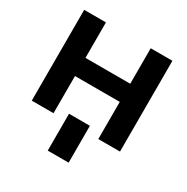

<svg xmlns="http://www.w3.org/2000/svg" viewBox="-208 -887 1266 1302"><g transform="rotate(30 425.0 -236.0)"><path d="M79.1 0V-710.9H249.5V-433.1H600.1V-710.9H770V0H600.1V-291H249.5V0ZM505.9 -49.3V239.3H342.3V-49.3Z"/></g></svg>

Font: Bert Sans Black
Style: Regular
Weight: 900
Designer: Christian Robertson, Adam Twardoch, & Cristiano Sobral
Foundry: Google
Version: Version 12.135;January 10, 2020;FontCreator 12.0.0.2547 64-b